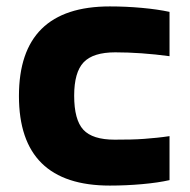

<svg xmlns="http://www.w3.org/2000/svg" viewBox="-20 -569 592 598"><path d="M322 9Q39 9 39 -270Q39 -549 322 -549Q372 -549 421.5 -544.5Q471 -540 508 -532V-394Q418 -406 339 -406Q270 -406 240.5 -375Q211 -344 211 -271Q211 -196 239.5 -165Q268 -134 337 -134Q364 -134 386.5 -134.5Q409 -135 429 -136.5Q449 -138 468.5 -140Q488 -142 508 -145V-8Q473 0 423 4.5Q373 9 322 9Z"/></svg>

Font: Encode Sans Wide
Style: Bold
Weight: 700
Designer: Pablo Impallari, Andres Torresi
Foundry: Pablo Impallari, Andres Torresi
Version: Version 1.000; ttfautohint (v1.00) -l 8 -r 50 -G 200 -x 14 -